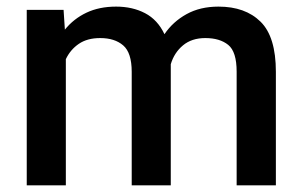

<svg xmlns="http://www.w3.org/2000/svg" viewBox="-20 -558 911 578"><path d="M281.7 -443.4Q242.7 -443.4 217.3 -426Q191.9 -408.7 178.2 -379.9V0H60.5V-528.3H171.4L175.3 -468.8Q201.7 -501.5 240.2 -519.8Q278.8 -538.1 329.6 -538.1Q378.9 -538.1 416.7 -518.3Q454.6 -498.5 475.1 -455.1Q500.5 -492.7 541.5 -515.4Q582.5 -538.1 637.7 -538.1Q718.3 -538.1 764.4 -492.7Q810.5 -447.3 810.5 -341.8V0H692.4V-342.3Q692.4 -402.3 667 -422.9Q641.6 -443.4 598.1 -443.4Q557.1 -443.4 530.8 -421.4Q504.4 -399.4 494.1 -364.7Q494.1 -358.9 494.1 -352.1V0H376.5V-341.8Q376.5 -399.4 350.8 -421.4Q325.2 -443.4 281.7 -443.4Z"/></svg>

Font: Vazirmatn RD UI Medium
Style: Regular
Weight: 500
Designer: Saber Rastikerdar
Foundry: Saber Rastikerdar
Version: Version 33.003